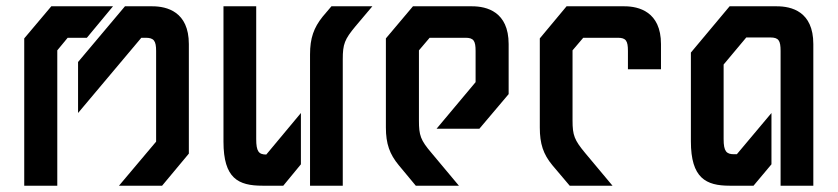

<svg xmlns="http://www.w3.org/2000/svg" viewBox="-20 -590 2661 610"><path d="M256 -470 339 -570H143L57 -468V0H162V-430L195 -470ZM580 -450C580 -553 510 -570 464 -570H377L228 -393V-231L429 -470H443C469 -470 476 -460 476 -428V-140L358 0H495L580 -102Z M826 -99C802 -99 794 -109 794 -148V-570H690V-140C690 -23 737 0 814 0H880L936 -68V-231ZM1005 -537C977 -502 965 -469 965 -417V0H1069V-402C1069 -450 1075 -465 1109 -506L1163 -570H1033Z M1292 -570 1206 -468V-185C1206 -133 1218 -100 1247 -65L1301 0H1438L1351 -104C1316 -145 1311 -160 1311 -207V-430L1345 -470H1459C1485 -470 1491 -460 1491 -428V-329L1367 -181H1503L1596 -291V-450C1596 -553 1526 -570 1480 -570Z M2080 -450C2080 -553 2009 -570 1964 -570H1780L1695 -468V-185C1695 -133 1706 -100 1735 -65L1790 0H1926L1839 -104C1805 -145 1799 -160 1799 -207V-430L1833 -470H1943C1969 -470 1975 -460 1975 -428V-370H2080Z M2298 -570 2175 -423V-141C2175 -24 2223 0 2298 0H2374L2431 -68V-231L2321 -100H2312C2288 -100 2279 -109 2279 -148V-385L2351 -471H2427C2454 -471 2460 -461 2460 -428V0H2564V-450C2564 -554 2494 -570 2448 -570Z"/></svg>

Font: Tekex
Style: Regular
Weight: 400
Designer: NC Empire
Foundry: NC Empire
Version: Version 1.001;hotconv 1.0.109;makeotfexe 2.5.65596